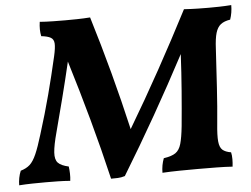

<svg xmlns="http://www.w3.org/2000/svg" viewBox="-82 -741 1063 813"><g transform="rotate(-5 449.5 -335.0)"><path d="M358 9Q328 -119 293 -246.5Q258 -374 219 -501Q201 -424 181 -346Q161 -268 145 -208Q130 -153 128 -122.5Q126 -92 139 -78.5Q152 -65 184 -58Q186 -44 186.5 -28Q187 -12 185 3Q160 1 133.5 0.5Q107 0 82 0Q53 0 24.5 0.5Q-4 1 -32 3Q-32 -12 -29 -28Q-26 -44 -20 -58Q4 -65 19 -78.5Q34 -92 47 -121.5Q60 -151 76 -204Q103 -290 123.5 -368Q144 -446 163 -529Q171 -564 170 -582Q169 -600 156 -607.5Q143 -615 116 -618Q110 -645 115 -679Q140 -677 171.5 -676.5Q203 -676 222 -676Q246 -676 273.5 -676.5Q301 -677 329 -679Q366 -558 398.5 -436.5Q431 -315 459 -193Q530 -312 597 -433.5Q664 -555 728 -679Q760 -677 787 -676.5Q814 -676 832 -676Q853 -676 877 -676.5Q901 -677 929 -679Q929 -647 919 -618Q893 -614 878.5 -602.5Q864 -591 857 -567.5Q850 -544 848 -501Q843 -415 838 -335Q833 -255 826 -183Q821 -134 823.5 -108.5Q826 -83 838 -72.5Q850 -62 874 -58Q877 -45 877 -29Q877 -13 875 3Q845 1 807.5 0.5Q770 0 727 0Q689 0 650.5 0.5Q612 1 577 3Q577 -29 588 -58Q622 -63 638.5 -74.5Q655 -86 662.5 -112Q670 -138 675 -186Q682 -259 688 -335.5Q694 -412 698 -491Q632 -366 561.5 -242Q491 -118 417 3Q401 8 386.5 8.5Q372 9 358 9Z"/></g></svg>

Font: Vollkorn
Style: Bold Italic
Weight: 700
Italic angle: -11°
Designer: Friedrich Althausen
Foundry: Friedrich Althausen
Version: Version 5.000; ttfautohint (v1.8.3)